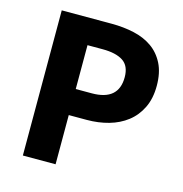

<svg xmlns="http://www.w3.org/2000/svg" viewBox="-99 -743 793 833"><g transform="rotate(15 298.0 -326.0)"><path d="M77 0V-652H301Q355 -652 402 -641.5Q449 -631 484 -606.5Q519 -582 539.5 -541.5Q560 -501 560 -442Q560 -385 539.5 -343Q519 -301 484 -274Q449 -247 403 -234Q357 -221 305 -221H224V0ZM224 -338H296Q416 -338 416 -442Q416 -493 384 -514Q352 -535 292 -535H224Z"/></g></svg>

Font: hySource Sans Pro
Style: Bold
Weight: 700
Designer: Paul D. Hunt
Foundry: Adobe Systems Incorporated
Version: Version 2.021;PS 2.000;hotconv 1.0.86;makeotf.lib2.5.63406